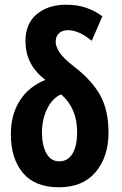

<svg xmlns="http://www.w3.org/2000/svg" viewBox="-20 -784 516 814"><path d="M230 10Q128 10 77 -51Q26 -112 26 -215Q26 -298 64 -357.5Q102 -417 172 -445Q127 -481 107.5 -521Q88 -561 88 -610Q88 -684 136 -724Q184 -764 260 -764Q308 -764 345.5 -751Q383 -738 414 -715L369 -611Q314 -656 269 -656Q244 -656 230 -643Q216 -630 216 -606Q216 -589 230.5 -564.5Q245 -540 296 -500Q369 -444 404.5 -380.5Q440 -317 440 -222Q440 -119 385.5 -54.5Q331 10 230 10ZM231 -100Q267 -100 287 -132Q307 -164 307 -225Q307 -325 239 -384Q202 -368 180 -323Q158 -278 158 -222Q158 -167 177 -133.5Q196 -100 231 -100Z"/></svg>

Font: Noto Sans ExtraCondensed
Style: Bold
Weight: 700
Width: 2
Designer: Monotype Design Team
Foundry: Monotype Imaging Inc.
Version: Version 2.013; ttfautohint (v1.8.4.7-5d5b)